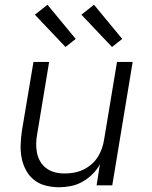

<svg xmlns="http://www.w3.org/2000/svg" viewBox="-20 -781 640 809"><path d="M229 8Q200 8 172.5 1Q145 -6 124 -22.5Q103 -39 90 -63Q77 -87 71.5 -114Q66 -141 67 -170Q68 -199 72 -228L121 -520H187L137 -218Q133 -198 132.5 -177Q132 -156 136 -136.5Q140 -117 150 -100Q160 -83 176 -71.5Q192 -60 211.5 -55Q231 -50 252 -50Q272 -50 291.5 -53.5Q311 -57 329.5 -65.5Q348 -74 364.5 -88Q381 -102 392 -119.5Q403 -137 409.5 -156Q416 -175 419 -195L473 -520H539L453 0H387L401 -89Q389 -66 369.5 -47Q350 -28 327 -15Q304 -2 278.5 3Q253 8 229 8ZM452 -583 323 -719 376 -761 495 -617ZM256 -583 127 -719 180 -761 299 -617Z"/></svg>

Font: Iosevka Aile Light
Style: Italic
Weight: 300
Italic angle: -9°
Designer: Belleve Invis
Foundry: Belleve Invis
Version: Version 31.1.0; ttfautohint (v1.8.4)